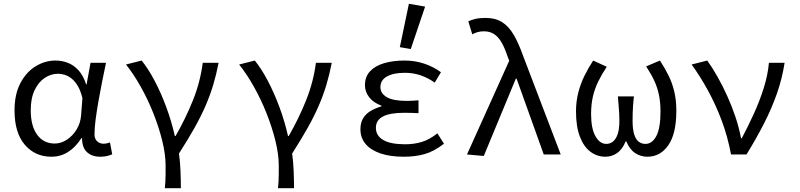

<svg xmlns="http://www.w3.org/2000/svg" viewBox="-20 -819 4240 1018"><path d="M253 12Q166 12 111.5 -51.5Q57 -115 57 -234Q57 -318 87.5 -377Q118 -436 168 -467Q218 -498 275 -498Q308 -498 339.5 -486Q371 -474 396.5 -446Q422 -418 437 -371H439L460 -486H542Q532 -438 521.5 -386Q511 -334 502 -282.5Q493 -231 487 -185.5Q481 -140 481 -107Q481 -83 495 -70Q509 -57 529 -57Q537 -57 546.5 -59Q556 -61 563 -64L575 -1Q564 4 548.5 8Q533 12 511 12Q468 12 441.5 -12Q415 -36 415 -87H412Q348 12 253 12ZM270 -58Q304 -58 335 -78.5Q366 -99 386.5 -133Q407 -167 410 -208L417 -299Q407 -339 392 -364Q377 -389 359 -403Q341 -417 322.5 -422.5Q304 -428 288 -428Q251 -428 218 -406.5Q185 -385 164 -342Q143 -299 143 -235Q143 -151 177 -104.5Q211 -58 270 -58Z M854 179Q856 157 857 140Q858 123 858 104Q858 85 858 58Q858 0 840.5 -71.5Q823 -143 793.5 -217.5Q764 -292 726 -359.5Q688 -427 648 -477L731 -498Q766 -455 800 -390.5Q834 -326 862 -250Q890 -174 907 -98H911Q965 -192 1003.5 -288.5Q1042 -385 1055 -486H1139Q1127 -424 1110.5 -369Q1094 -314 1070 -258.5Q1046 -203 1011.5 -141.5Q977 -80 929 -5Q935 38 937 87.5Q939 137 939 179Z M1454 179Q1456 157 1457 140Q1458 123 1458 104Q1458 85 1458 58Q1458 0 1440.5 -71.5Q1423 -143 1393.5 -217.5Q1364 -292 1326 -359.5Q1288 -427 1248 -477L1331 -498Q1366 -455 1400 -390.5Q1434 -326 1462 -250Q1490 -174 1507 -98H1511Q1565 -192 1603.5 -288.5Q1642 -385 1655 -486H1739Q1727 -424 1710.5 -369Q1694 -314 1670 -258.5Q1646 -203 1611.5 -141.5Q1577 -80 1529 -5Q1535 38 1537 87.5Q1539 137 1539 179Z M2120 12Q2049 12 1997.5 -5.5Q1946 -23 1918.5 -55.5Q1891 -88 1891 -134Q1891 -169 1906 -193Q1921 -217 1946.5 -231.5Q1972 -246 2002 -255V-259Q1959 -275 1937 -304Q1915 -333 1915 -367Q1915 -412 1942 -441Q1969 -470 2016.5 -484Q2064 -498 2125 -498Q2179 -498 2228 -482Q2277 -466 2318 -436L2285 -381Q2248 -407 2209 -420Q2170 -433 2127 -433Q2066 -433 2031.5 -413.5Q1997 -394 1997 -357Q1997 -324 2030.5 -304Q2064 -284 2138 -284Q2152 -284 2166.5 -285Q2181 -286 2199 -287V-219Q2178 -220 2159.5 -220.5Q2141 -221 2123 -221Q2048 -221 2010.5 -201.5Q1973 -182 1973 -141Q1973 -100 2011.5 -77Q2050 -54 2129 -54Q2174 -54 2215 -66Q2256 -78 2299 -112L2334 -57Q2281 -16 2231.5 -2Q2182 12 2120 12ZM2158 -559 2100 -569 2148 -799 2234 -784Z M2545 8 2456 0 2680 -497 2671 -520Q2656 -566 2638.5 -595.5Q2621 -625 2598.5 -639Q2576 -653 2546 -653Q2526 -653 2511.5 -648.5Q2497 -644 2484 -637L2463 -706Q2480 -714 2501.5 -719Q2523 -724 2555 -724Q2606 -724 2641.5 -702Q2677 -680 2703.5 -635Q2730 -590 2755 -519L2953 0H2863L2719 -402H2715Z M3190 12Q3146 12 3110.5 -14.5Q3075 -41 3054.5 -94.5Q3034 -148 3034 -229Q3034 -280 3046 -327.5Q3058 -375 3079 -417.5Q3100 -460 3125 -498L3197 -465Q3170 -424 3151.5 -386Q3133 -348 3123.5 -306.5Q3114 -265 3114 -214Q3114 -138 3137 -97Q3160 -56 3195 -56Q3214 -56 3229.5 -68Q3245 -80 3254.5 -106.5Q3264 -133 3264 -178Q3264 -198 3263 -218Q3262 -238 3260 -260Q3258 -282 3256 -308H3341Q3338 -282 3336.5 -260Q3335 -238 3334.5 -218Q3334 -198 3334 -178Q3334 -132 3343 -105Q3352 -78 3367.5 -67Q3383 -56 3402 -56Q3438 -56 3460 -98Q3482 -140 3482 -227Q3482 -276 3474 -315Q3466 -354 3449.5 -390Q3433 -426 3406 -467L3479 -498Q3504 -460 3524 -420Q3544 -380 3555 -334Q3566 -288 3566 -232Q3566 -110 3523.5 -49Q3481 12 3412 12Q3377 12 3347.5 -7.5Q3318 -27 3301 -69H3297Q3280 -27 3252 -7.5Q3224 12 3190 12Z M3856 0Q3838 -96 3806 -181Q3774 -266 3733 -340.5Q3692 -415 3647 -477L3730 -498Q3758 -459 3785.5 -410Q3813 -361 3837.5 -306.5Q3862 -252 3880.5 -196Q3899 -140 3909 -86H3913Q3946 -148 3977 -216Q4008 -284 4029.5 -352.5Q4051 -421 4057 -486H4140Q4127 -402 4099.5 -323.5Q4072 -245 4031.5 -165.5Q3991 -86 3938 0Z"/></svg>

Font: Source Code Variable
Style: Regular
Weight: 400
Monospace: yes
Designer: Paul D. Hunt, Teo Tuominen
Foundry: Adobe Systems Incorporated
Version: Version 1.010;hotconv 1.0.106;makeotfexe 2.5.65593